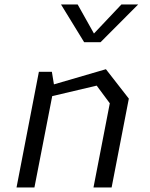

<svg xmlns="http://www.w3.org/2000/svg" viewBox="-20 -822 660 842"><path d="M390 0H469.5L545 -389.5L444.5 -518.5L216.5 -452L207.5 -507H150.5L52.5 0H131L209 -400.5L404 -446.5L461.5 -369ZM247.5 -802.5H320.5L392 -675L512.5 -802.5H586L421 -637H349Z"/></svg>

Font: Monaspace Krypton Light
Style: Italic
Weight: 300
Italic angle: -11°
Designer: Riley Cran & the Lettermatic Team
Foundry: Lettermatic
Version: Version 1.101 (Monaspace Krypton)